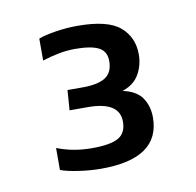

<svg xmlns="http://www.w3.org/2000/svg" viewBox="-46 -701 395 387"><g transform="rotate(-10 151.5 -508.0)"><path d="M133 -362Q111 -362 87 -365.5Q63 -369 50 -374V-419Q83 -406 121 -406Q160 -406 176 -415.5Q192 -425 192 -448Q192 -489 127 -489H90L93 -530H124Q156 -530 171 -540Q186 -550 186 -573Q186 -593 170.5 -601Q155 -609 122 -609Q105 -609 87.5 -605.5Q70 -602 55 -597V-642Q68 -647 90.5 -650.5Q113 -654 135 -654Q197 -654 222 -632.5Q247 -611 247 -576Q247 -554 236.5 -535.5Q226 -517 202 -509Q230 -503 241.5 -486Q253 -469 253 -446Q253 -362 133 -362Z"/></g></svg>

Font: Kanit Light
Style: Regular
Weight: 300
Designer: Katatrad Team
Foundry: CadsonDemak
Version: Version 2.000; ttfautohint (v1.8.3)